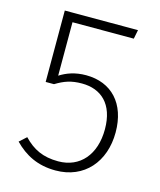

<svg xmlns="http://www.w3.org/2000/svg" viewBox="-104 -739 689 826"><g transform="rotate(15 241.0 -326.5)"><path d="M408 -664H82V-346H119C157 -369 187 -380 235 -380C320 -380 381 -328 381 -215C381 -102 319 -30 222 -30C154 -30 109 -52 67 -96L36 -68C84 -19 141 11 221 11C349 11 429 -83 429 -214C429 -342 357 -419 243 -419C194 -419 157 -405 127 -386V-624H400Z"/></g></svg>

Font: Fira Sans ExtraLight
Style: Regular
Weight: 200
Designer: bBox Type GmbH & Carrois Corporate GbR & Edenspiekermann AG
Foundry: bBox Type GmbH & Carrois Corporate GbR & Edenspiekermann AG
Version: Version 4.300;PS 004.300;hotconv 1.0.88;makeotf.lib2.5.64775